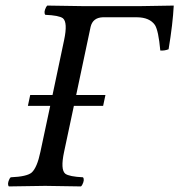

<svg xmlns="http://www.w3.org/2000/svg" viewBox="-20 -667 644 689"><path d="M278.3 -645H482.9Q483.9 -645 603.5 -647Q600.1 -581.1 585 -490.2Q569.8 -484.4 555.2 -485.8Q548.8 -556.6 536.1 -577.1Q517.1 -604.5 471.7 -605H348.6Q313 -603.5 305.2 -570.8L253.4 -326.2H358.4L350.1 -287.1H245.1L210 -122.1Q196.3 -58.1 214.4 -43.5Q228.5 -33.2 277.8 -30.8Q284.7 -22 274.9 -3.4Q272.5 0.5 270.5 2Q170.4 0 142.1 0Q108.4 0 11.7 2Q4.9 -6.8 14.2 -25.4Q16.6 -29.3 18.6 -30.8Q76.7 -33.2 93.8 -47.9Q113.3 -65.9 125 -122.1L160.2 -287.1H80.1L88.4 -326.2H168.5L210 -522.9Q223.6 -586.9 205.6 -601.6Q191.4 -611.8 142.6 -613.8Q135.7 -622.6 145.5 -641.6Q147.9 -645.5 149.4 -647Z"/></svg>

Font: Linux Libertine Display Slanted O
Style: Slanted
Weight: 400
Designer: Philipp H. Poll
Foundry: Philipp H. Poll
Version: Version 5.0.9